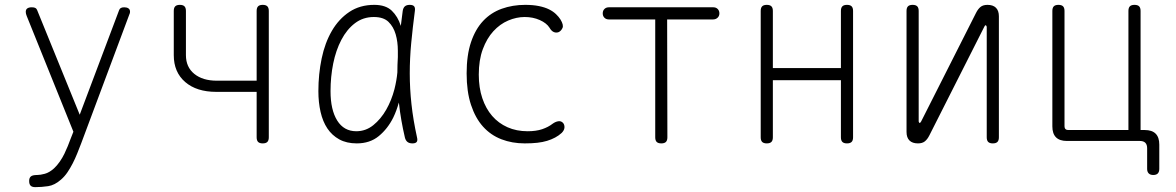

<svg xmlns="http://www.w3.org/2000/svg" viewBox="-20 -580 4840 790"><path d="M269 -5 282 -38 90 -514Q88 -519 87 -523Q86 -527 86 -531Q86 -541 92.5 -545.5Q99 -550 111 -550Q121 -550 126 -547Q131 -544 133 -538L308 -108L470 -538Q472 -544 477 -547Q482 -550 491 -550Q502 -550 508.5 -545.5Q515 -541 515 -532Q515 -529 514.5 -526.5Q514 -524 512 -520L314 10Q306 31 297.5 52Q289 73 279 92.5Q269 112 257.5 129Q246 146 231 159Q205 182 178 186Q151 190 125 190Q112 190 106 184Q100 178 100 165V164Q100 152 107 146Q114 140 133 140Q146 140 164.5 135Q183 130 202 113Q215 101 226 85Q237 69 245 52.5Q253 36 259 21Q265 6 269 -5Z M1061 10Q1048 10 1042 4Q1036 -2 1036 -15V-202H870Q789 -202 742 -242.5Q695 -283 695 -353V-535Q695 -548 701 -554Q707 -560 720 -560Q733 -560 739 -554Q745 -548 745 -535V-353Q745 -304 779.5 -276Q814 -248 872 -248H1036V-535Q1036 -548 1042 -554Q1048 -560 1061 -560Q1074 -560 1080 -554Q1086 -548 1086 -535V-15Q1086 -2 1080 4Q1074 10 1061 10Z M1448 10Q1406 10 1376 -6.5Q1346 -23 1327 -51.5Q1308 -80 1299 -119.5Q1290 -159 1290 -205Q1290 -275 1303.5 -339.5Q1317 -404 1345.5 -453Q1374 -502 1417.5 -531Q1461 -560 1520 -560Q1567 -560 1592 -536Q1617 -512 1629 -474V-472Q1633 -503 1637 -535Q1639 -548 1646 -554Q1653 -560 1666 -560Q1679 -560 1684 -554Q1689 -548 1687 -535Q1678 -466 1672 -403Q1666 -340 1666 -278Q1666 -216 1673 -151.5Q1680 -87 1696 -14Q1699 -2 1694.5 4Q1690 10 1677 10Q1664 10 1656.5 4Q1649 -2 1646 -14Q1629 -87 1622 -152Q1622 -155 1621 -158Q1612 -125 1598 -96Q1575 -50 1538.5 -20Q1502 10 1448 10ZM1446 -40Q1485 -40 1516 -65Q1547 -90 1569 -128.5Q1591 -167 1603 -213Q1612 -249 1615 -282Q1615 -313 1617 -345V-371Q1617 -408 1608 -439Q1599 -470 1578.5 -490Q1558 -510 1518 -510Q1474 -510 1440.5 -484.5Q1407 -459 1384.5 -416Q1362 -373 1351 -318.5Q1340 -264 1340 -205Q1340 -128 1367.5 -84Q1395 -40 1446 -40Z M1900 -278Q1900 -353 1918 -406.5Q1936 -460 1968 -494Q2000 -528 2044.5 -544Q2089 -560 2141 -560Q2173 -560 2197.5 -555Q2222 -550 2239 -541.5Q2256 -533 2267.5 -522Q2279 -511 2286 -500Q2300 -477 2294.5 -465Q2289 -453 2279 -448Q2269 -444 2259 -448Q2249 -452 2241 -466Q2229 -485 2201 -497.5Q2173 -510 2139 -510Q2105 -510 2071 -495.5Q2037 -481 2010 -451.5Q1983 -422 1966.5 -377.5Q1950 -333 1950 -273Q1950 -219 1964.5 -176Q1979 -133 2005 -103Q2031 -73 2068 -56.5Q2105 -40 2151 -40Q2186 -40 2211 -48.5Q2236 -57 2254 -71Q2265 -79 2276.5 -81Q2288 -83 2296 -75Q2300 -71 2301.5 -65.5Q2303 -60 2302.5 -54.5Q2302 -49 2299 -43.5Q2296 -38 2291 -33Q2279 -22 2264 -14Q2249 -6 2231 -0.5Q2213 5 2190.5 7.5Q2168 10 2139 10Q2087 10 2043 -7Q1999 -24 1967.5 -59Q1936 -94 1918 -148.5Q1900 -203 1900 -278Z M2676 -500H2485Q2474 -500 2467 -507Q2460 -514 2460 -525Q2460 -536 2467 -543Q2474 -550 2485 -550H2915Q2926 -550 2933 -543Q2940 -536 2940 -525Q2940 -514 2932.5 -507Q2925 -500 2914 -500H2725L2726 -15Q2726 -2 2720 4Q2714 10 2701 10Q2688 10 2682 4Q2676 -2 2676 -15Z M3135 10Q3122 10 3116 4Q3110 -2 3110 -15V-535Q3110 -548 3116 -554Q3122 -560 3135 -560Q3148 -560 3154 -554Q3160 -548 3160 -535V-300H3440V-535Q3440 -548 3446 -554Q3452 -560 3465 -560Q3478 -560 3484 -554Q3490 -548 3490 -535V-15Q3490 -2 3484 4Q3478 10 3465 10Q3452 10 3446 4Q3440 -2 3440 -15V-250H3160V-15Q3160 -2 3154 4Q3148 10 3135 10Z M3710 -37V-535Q3710 -548 3716 -554Q3722 -560 3735 -560Q3748 -560 3754 -554Q3760 -548 3760 -535V-80Q3762 -74 3764 -74Q3766 -74 3767 -76L3770 -80L3996 -527Q4004 -543 4014.5 -551.5Q4025 -560 4043 -560Q4066 -560 4078 -548Q4090 -536 4090 -513V-15Q4090 -2 4084 4Q4078 10 4065 10Q4052 10 4046 4Q4040 -2 4040 -15V-470Q4038 -476 4036 -476Q4034 -476 4033 -475L4030 -470L3804 -23Q3796 -7 3785.5 1.5Q3775 10 3757 10Q3734 10 3722 -2Q3710 -14 3710 -37Z M4750 115Q4750 127 4744 133.5Q4738 140 4725 140Q4713 140 4706.5 133.5Q4700 127 4700 115V30Q4700 15 4692.5 7.5Q4685 0 4670 0H4370Q4340 0 4325 -15Q4310 -30 4310 -60V-535Q4310 -548 4316 -554Q4322 -560 4335 -560Q4348 -560 4354 -554Q4360 -548 4360 -535V-60Q4360 -53 4364 -49Q4368 -45 4375 -45H4623V-535Q4623 -548 4629 -554Q4635 -560 4648 -560Q4661 -560 4667 -554Q4673 -548 4673 -535V-45H4690Q4720 -45 4735 -30Q4750 -15 4750 15Z"/></svg>

Font: Maple Mono Thin
Style: Regular
Weight: 250
Monospace: yes
Designer: subframe7536
Version: Version 7.000